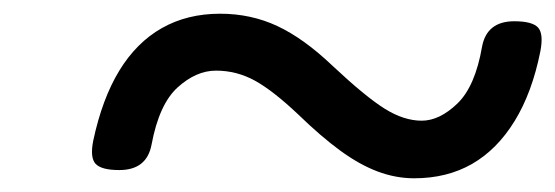

<svg xmlns="http://www.w3.org/2000/svg" viewBox="-20 -576 810 280"><path d="M584 -316Q557 -316 530.5 -326Q504 -336 476 -356.5Q448 -377 415 -409Q378 -444 351.5 -458.5Q325 -473 295 -473Q266 -473 239 -448.5Q212 -424 201 -365Q194 -328 154 -328Q128 -328 119.5 -337Q111 -346 116 -371Q129 -432 154 -473Q179 -514 216 -535Q253 -556 301 -556Q346 -556 384.5 -538Q423 -520 465 -480Q513 -435 541 -417.5Q569 -400 595 -400Q621 -400 647 -425Q673 -450 683 -508Q690 -545 730 -545Q756 -545 764.5 -536Q773 -527 768 -501Q756 -441 730.5 -399.5Q705 -358 668.5 -337Q632 -316 584 -316Z"/></svg>

Font: Playwrite US Trad
Style: Regular
Weight: 400
Designer: Veronika Burian, José Scaglione
Foundry: TypeTogether
Version: Version 1.002